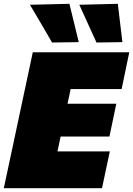

<svg xmlns="http://www.w3.org/2000/svg" viewBox="-28 -987 698 1007"><path d="M-8 0Q4 -56 15 -107.8Q26 -159.5 41 -229.5L93 -474Q108.5 -545.5 120 -600Q131.5 -654.5 144 -713H650L610 -520H342.5Q338.5 -500.5 334.2 -480.2Q330 -460 326 -443H582L546 -271H290L289.5 -269Q285 -248.5 281.2 -229.5Q277.5 -210.5 273.5 -193H548L507 0ZM245 -764Q217.5 -811.5 188.8 -861Q160 -910.5 129 -962L336 -967Q349 -916 360.8 -866.2Q372.5 -816.5 385 -766ZM478 -764Q435.5 -858.5 388 -962L590 -967Q596 -916 602 -866Q608 -816 614 -766Z"/></svg>

Font: Commissioner Black
Style: Italic
Weight: 900
Italic angle: -12°
Designer: Kostas Bartsokas
Foundry: Kostas Bartsokas
Version: Version 1.000; ttfautohint (v1.8.3)